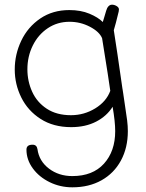

<svg xmlns="http://www.w3.org/2000/svg" viewBox="-20 -550 622 820"><path d="M514 -98Q520 -61 523 -36Q526 -11 526 10Q526 81 496.5 135.5Q467 190 413.5 220Q360 250 289 250Q237 250 192 228Q147 206 120 169Q93 132 93 89Q93 68 119 68Q137 68 140 87Q147 138 189 170Q231 202 289 202Q376 202 424 149Q472 96 472 10Q472 -30 461 -94Q436 -54 390.5 -30.5Q345 -7 284 -7Q208 -7 153.5 -42Q99 -77 71 -133.5Q43 -190 43 -253Q43 -318 71 -376.5Q99 -435 152 -471Q205 -507 276 -507Q325 -507 362 -491.5Q399 -476 419 -456L426 -479Q435 -511 438 -516Q446 -530 458 -530Q468 -530 477.5 -524.5Q487 -519 488 -511Q488 -505 487 -501L475 -453L466 -421Q479 -340 503 -171Q503 -174 514 -98ZM451 -162Q442 -226 426 -324L416 -387Q404 -415 363.5 -436Q323 -457 277 -457Q225 -457 184 -429.5Q143 -402 120 -355.5Q97 -309 97 -254Q97 -203 117.5 -158Q138 -113 180 -85.5Q222 -58 283 -58Q339 -58 386.5 -87Q434 -116 451 -162Z"/></svg>

Font: Mali Light
Style: Regular
Weight: 300
Designer: Kitiyaporn Chalermlarp | Katatrad Aksorn Co.,Ltd.
Foundry: Cadson Demak Co.,Ltd.
Version: Version 1.000; ttfautohint (v1.6)